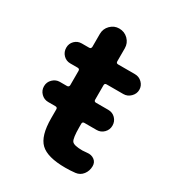

<svg xmlns="http://www.w3.org/2000/svg" viewBox="-169 -795 838 911"><g transform="rotate(30 250.0 -340.0)"><path d="M379.9 -103.5Q402.3 -106.4 418.5 -94.7Q434.6 -83 434.6 -61.5Q434.6 -35.2 419.4 -15.6Q404.3 3.9 379.9 6.8Q353.5 9.8 325.2 9.8Q227.5 9.8 189 -26.9Q150.4 -63.5 150.4 -160.2V-209Q150.4 -219.7 138.7 -219.7H99.6Q77.1 -219.7 61 -235.8Q44.9 -252 44.9 -274.9Q44.9 -297.9 61.5 -314Q78.1 -330.1 99.6 -330.1H138.7Q149.4 -330.1 150.4 -340.8V-419.9Q150.4 -430.7 138.7 -430.7H98.6Q76.2 -430.7 60.5 -446.8Q44.9 -462.9 44.9 -486.3Q44.9 -508.8 60.5 -524.4Q76.2 -540 98.6 -540H138.7Q149.4 -540 150.4 -550.8V-622.1Q150.4 -650.4 170.4 -670.4Q190.4 -690.4 217.8 -690.4Q247.1 -690.4 267.1 -670.4Q287.1 -650.4 287.1 -622.1V-550.8Q287.1 -540 297.9 -540H389.6Q413.1 -540 429.2 -523.9Q445.3 -507.8 445.3 -485.8Q445.3 -463.9 428.7 -447.3Q412.1 -430.7 389.6 -430.7H297.9Q287.1 -430.7 287.1 -419.9V-340.8Q287.1 -330.1 297.9 -330.1H365.2Q388.7 -330.1 404.3 -314Q419.9 -297.9 419.9 -274.9Q419.9 -252 403.8 -235.8Q387.7 -219.7 365.2 -219.7H297.9Q287.1 -219.7 287.1 -209V-190.4Q287.1 -129.9 297.4 -115.7Q307.6 -101.6 355.5 -101.6Q362.3 -101.6 379.9 -103.5Z"/></g></svg>

Font: Rounded-X Mgen+ 2m bold
Style: Bold
Weight: 700
Designer: [Source Han Sans]
Ryoko NISHIZUKA  (kana & ideographs); Paul D. Hunt (Latin, Greek & Cyrillic); Wenlong ZHANG  (bopomofo
Version: Version 1.059.20150602